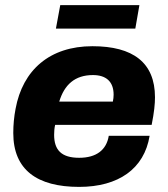

<svg xmlns="http://www.w3.org/2000/svg" viewBox="-20 -720 659 752"><path d="M199 -608H510L526 -700H216ZM290 12C444 12 545 -59 566 -188H406C397 -133 358 -102 290 -102C221 -102 192 -132 192 -192C192 -204 193 -219 196 -231H574C584 -281 587 -313 587 -339C587 -475 501 -539 342 -539C175 -539 69 -446 41 -294C35 -263 32 -231 32 -199C32 -55 125 12 290 12ZM212 -322C232 -388 273 -426 344 -426C395 -426 425 -401 425 -349C425 -341 424 -331 422 -322Z"/></svg>

Font: Archivo ExtraBold
Style: Italic
Weight: 800
Italic angle: -10°
Designer: Hector Gatti
Foundry: Omnibus-Type
Version: Version 2.001